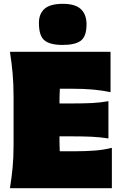

<svg xmlns="http://www.w3.org/2000/svg" viewBox="-20 -984 645 1004"><path d="M32 0Q41 -55.5 46 -108.2Q51 -161 51 -229V-474Q51 -545.5 46 -600.5Q41 -655.5 32 -713H558V-502Q516 -511 468.2 -515.5Q420.5 -520 356 -520H293Q291 -484.5 291 -443H356Q417.5 -443 461.8 -445.2Q506 -447.5 547 -455V-260Q503.5 -267 459.5 -269Q415.5 -271 356 -271H291V-269Q291 -228 292.5 -193H372Q425.5 -193 473.2 -196.5Q521 -200 565 -211V0ZM307.5 -749Q242.5 -749 213 -772.5Q183.5 -796 183.5 -864Q183.5 -912 213 -938Q242.5 -964 308.5 -964Q374 -964 403.2 -936Q432.5 -908 432.5 -857Q432.5 -794 403 -771.5Q373.5 -749 307.5 -749Z"/></svg>

Font: Commissioner Flair Black
Style: Regular
Weight: 900
Designer: Kostas Bartsokas
Foundry: Kostas Bartsokas
Version: Version 1.000; ttfautohint (v1.8.3)